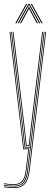

<svg xmlns="http://www.w3.org/2000/svg" viewBox="-21 -763 285 982"><path d="M49.8 199Q38.8 199 22.9 197.6Q7 196.2 -1 194V190Q7.5 192.2 23 193.6Q38.5 195 49.8 195Q87.8 195 104.8 173.4Q121.8 151.8 126.8 108.5L210.8 -600H214.8L130.8 109Q125.2 156.8 106.4 177.9Q87.5 199 49.8 199ZM49.8 183Q38.8 183 23.6 181.6Q8.5 180.2 -1 178.5V174.5Q7.8 176.2 22.9 177.6Q38 179 49.8 179Q78 179 92.2 162Q106.5 145 111 106.5L123.5 0H97.8L27.8 -600H31.8L101.2 -4H128L115 107Q110.2 147.5 95.1 165.2Q80 183 49.8 183ZM49.8 191Q38.2 191 23.1 189.6Q8 188.2 -1 186.2V182.2Q20.8 187 49.8 187Q85 187 99.6 166.1Q114.2 145.2 118.8 107.5L132.5 -8H104.8L95.5 -88L35.8 -600H39.8L99.2 -91L108.5 -12H133L202.8 -600H206.8L122.8 108Q118 149.5 101.9 170.2Q85.8 191 49.8 191ZM112 -16 103 -93.8 43.8 -600H48L106.8 -96.2L115.5 -20H126L134.8 -95.8L194.5 -600H198.8L138.5 -91.5L129.5 -16ZM57.2 -644 112.2 -743H118.2L63.2 -644ZM69.2 -644 124.2 -743H130.2L185.2 -644H179.2L132.2 -729.2L128.2 -737.5H126.2L122.2 -729.2L75.2 -644ZM191.2 -644 136.2 -743H142.2L197.2 -644ZM81.2 -644 121.2 -717.8 126.2 -728.8H128.2L133.2 -717.8L173.2 -644H167.2L129.8 -713.2L128.2 -718H126.2L124.8 -713.2L87.2 -644Z"/></svg>

Font: Big Shoulders Inline Display Thin
Style: Regular
Weight: 100
Designer: Patric King
Foundry: XO Type Co
Version: Version 1.000